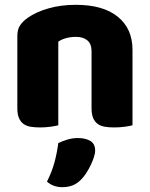

<svg xmlns="http://www.w3.org/2000/svg" viewBox="-20 -521 623 797"><path d="M360 -308Q360 -339 342.5 -353.5Q325 -368 295 -368Q275 -368 255.5 -363Q236 -358 222 -348V-1Q212 2 190.5 5Q169 8 146 8Q124 8 106.5 5Q89 2 77 -7Q65 -16 58.5 -31.5Q52 -47 52 -72V-372Q52 -399 63.5 -416Q75 -433 95 -447Q129 -471 180.5 -486Q232 -501 295 -501Q408 -501 469 -451.5Q530 -402 530 -314V-1Q520 2 498.5 5Q477 8 454 8Q432 8 414.5 5Q397 2 385 -7Q373 -16 366.5 -31.5Q360 -47 360 -72ZM318 223Q301 241 281.5 248.5Q262 256 239 256Q201 256 175 233Q196 191 206.5 151.5Q217 112 222 73Q238 65 259.5 58.5Q281 52 303 52Q335 52 355 64Q375 76 375 104Q375 116 369.5 132.5Q364 149 356 165.5Q348 182 338 197.5Q328 213 318 223Z"/></svg>

Font: Baloo Da
Style: Regular
Weight: 400
Designer: Noopur Datye and Ek Type
Foundry: Ek Type
Version: Version 1.443;PS 1.000;hotconv 16.6.51;makeotf.lib2.5.65220;